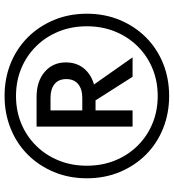

<svg xmlns="http://www.w3.org/2000/svg" viewBox="20 -770 760 840"><g transform="rotate(-90 400.0 -350.0)"><path d="M360 -345 484 -150H569L432 -345ZM266 -570V-150H337V-570ZM308 -509H393Q430 -509 452 -491.5Q474 -474 474 -440Q474 -406 452 -388Q430 -370 393 -370H308V-312H396Q464 -312 505.5 -347.5Q547 -383 547 -442Q547 -499 505.5 -534.5Q464 -570 396 -570H308ZM95 -350Q95 -417 118 -473.5Q141 -530 182.5 -572Q224 -614 279.5 -637Q335 -660 400 -660Q465 -660 520.5 -637Q576 -614 617.5 -572Q659 -530 682 -473.5Q705 -417 705 -350Q705 -283 682 -226.5Q659 -170 617.5 -128Q576 -86 520.5 -63Q465 -40 400 -40Q335 -40 279.5 -63Q224 -86 182.5 -128Q141 -170 118 -226.5Q95 -283 95 -350ZM40 -350Q40 -272 67.5 -206Q95 -140 143.5 -91.5Q192 -43 258 -16.5Q324 10 400 10Q477 10 542.5 -16.5Q608 -43 656.5 -91.5Q705 -140 732.5 -206Q760 -272 760 -350Q760 -428 732.5 -494Q705 -560 656.5 -608.5Q608 -657 542.5 -683.5Q477 -710 400 -710Q324 -710 258 -683.5Q192 -657 143.5 -608.5Q95 -560 67.5 -494Q40 -428 40 -350Z"/></g></svg>

Font: Jost Medium
Style: Regular
Weight: 500
Version: Version 3.710